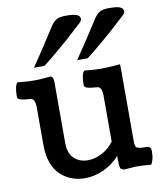

<svg xmlns="http://www.w3.org/2000/svg" viewBox="-91 -890 824 976"><g transform="rotate(-10 320.5 -401.5)"><path d="M387.7 -585H333.5Q403.3 -687.5 456.5 -772Q473.1 -798.3 489.7 -807.9Q506.3 -817.4 540 -817.4Q579.1 -817.4 595.5 -810.3Q611.8 -803.2 611.8 -787.6Q611.8 -780.8 605.2 -773.4Q598.6 -766.1 581.5 -751Q564.5 -735.8 554.2 -726.1Q537.1 -709.5 481.7 -661.9Q426.3 -614.3 387.7 -585ZM164.6 -585H110.4Q180.2 -687.5 233.4 -772Q250 -798.3 266.6 -807.9Q283.2 -817.4 316.9 -817.4Q356 -817.4 372.3 -810.3Q388.7 -803.2 388.7 -787.6Q388.7 -780.8 382.1 -773.4Q375.5 -766.1 358.4 -751Q341.3 -735.8 331.1 -726.1Q314 -709.5 258.5 -661.9Q203.1 -614.3 164.6 -585ZM544.9 -491.2V-133.3Q544.9 -120.6 545.4 -115.2Q545.9 -109.9 548.1 -103.3Q550.3 -96.7 555.4 -94.5Q560.5 -92.3 569.3 -90.6Q578.1 -88.9 592.8 -88.9Q614.7 -88.9 620.8 -83.5Q627 -78.1 627 -61.5Q627 -37.1 621.3 -18.3Q615.7 0.5 610.8 3.9Q575.2 0 544.9 0Q524.9 0 503.2 2Q481.4 3.9 476.6 3.9Q457 3.9 452.9 -7.8Q448.7 -19.5 448.7 -70.3Q414.6 -30.8 366.5 -8.8Q318.4 13.2 268.6 13.2Q232.4 13.2 200.9 1.2Q169.4 -10.7 144 -34.2Q118.7 -57.6 104 -97.2Q89.4 -136.7 89.4 -187.5V-383.3Q89.4 -429.7 64.9 -431.6Q61 -432.1 54 -432.6Q46.9 -433.1 42.7 -433.6Q38.6 -434.1 32.7 -434.8Q26.9 -435.5 23.4 -436.3Q20 -437 15.4 -438.2Q10.7 -439.5 8.3 -440.9Q5.9 -442.4 3.4 -444.3Q1 -446.3 0 -449Q-1 -451.7 -1 -455.1Q-1 -511.7 15.1 -526.4Q61 -521 99.6 -521Q126.5 -521 154.5 -523.7Q182.6 -526.4 183.6 -526.4Q200.2 -526.4 200.2 -491.2V-181.6Q200.2 -127.9 228 -101.1Q255.9 -74.2 299.3 -74.2Q336.4 -74.2 373.3 -93.8Q410.2 -113.3 434.1 -147V-383.3Q434.1 -429.7 409.7 -431.6Q405.8 -432.1 398.7 -432.6Q391.6 -433.1 387.5 -433.6Q383.3 -434.1 377.4 -434.8Q371.6 -435.5 368.2 -436.3Q364.7 -437 360.1 -438.2Q355.5 -439.5 353 -440.9Q350.6 -442.4 348.1 -444.3Q345.7 -446.3 344.7 -449Q343.8 -451.7 343.8 -455.1Q343.8 -512.2 359.9 -526.4Q405.8 -521 444.3 -521Q476.6 -521 510 -523.7Q543.5 -526.4 544.4 -526.4Q544.9 -526.4 544.9 -491.2Z"/></g></svg>

Font: Coustard
Style: Regular
Weight: 400
Foundry: vernon adams
Version: Version 1.000